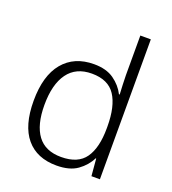

<svg xmlns="http://www.w3.org/2000/svg" viewBox="-139 -865 877 980"><g transform="rotate(20 299.5 -375.0)"><path d="M279 10Q172 10 114.5 -58.5Q57 -127 57 -261Q57 -398 117 -470Q177 -542 284 -542Q351 -542 392.5 -512.5Q434 -483 455 -441H459Q458 -464 456.5 -492.5Q455 -521 455 -545V-760H512V0H466L458 -93H455Q434 -50 392 -20Q350 10 279 10ZM286 -39Q378 -39 417 -95Q456 -151 456 -257V-266Q456 -376 417.5 -434.5Q379 -493 290 -493Q204 -493 160 -432.5Q116 -372 116 -260Q116 -152 158 -95.5Q200 -39 286 -39Z"/></g></svg>

Font: Noto Sans Gurmukhi UI Light
Style: Regular
Weight: 300
Designer: Jelle Bosma - Monotype Design Team
Foundry: Monotype Imaging Inc.
Version: Version 2.004; ttfautohint (v1.8.4.7-5d5b)